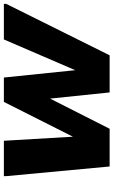

<svg xmlns="http://www.w3.org/2000/svg" viewBox="183 -770 587 993"><g transform="rotate(-90 476.5 -273.5)"><path d="M62 -535V-547H245L266 -190L446 -547H572L610 -178L769 -547H953V-535L687 0H495L463 -308L307 0H112Z"/></g></svg>

Font: Kufam
Style: Bold Italic
Weight: 700
Italic angle: -11°
Designer: Artur Schmal
Foundry: Original Type
Version: Version 1.301; ttfautohint (v1.8.3)